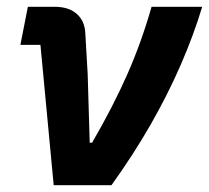

<svg xmlns="http://www.w3.org/2000/svg" viewBox="-20 -545 615 565"><path d="M308 0H138L99 -413H40L62 -525H141Q182 -525 205.5 -504.5Q229 -484 231 -448L238 -327L244 -125H251Q313 -232 354.5 -326Q396 -420 426 -525H575Q550 -442 512 -354.5Q474 -267 423 -178Q372 -89 308 0Z"/></svg>

Font: IBM Plex Sans
Style: Bold Italic
Weight: 700
Italic angle: -11.31°
Designer: Mike Abbink, Paul van der Laan, Pieter van Rosmalen
Foundry: Bold Monday
Version: Version 3.201